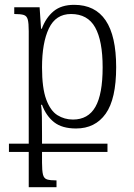

<svg xmlns="http://www.w3.org/2000/svg" viewBox="-20 -522 554 795"><path d="M17 107V73H99V-393Q99 -426 95 -441Q91 -456 78.5 -460Q66 -464 39 -464V-492H144L150 -403H153Q170 -449 202 -475.5Q234 -502 287 -502Q461 -502 461 -244Q461 -112 417.5 -51Q374 10 295 10Q237 10 204 -16Q171 -42 154 -88H150Q153 -71 153.5 -38Q154 -5 154 37V73H425V107H154V151Q154 185 158 201Q162 217 175 221Q188 225 214 225V253H99V107ZM282 -27Q345 -27 375 -79.5Q405 -132 405 -243Q405 -353 374 -408.5Q343 -464 274 -464Q211 -464 182.5 -404.5Q154 -345 154 -243Q154 -157 171.5 -110Q189 -63 218 -45Q247 -27 282 -27Z"/></svg>

Font: Noto Serif Armenian SemiCondensed Light
Style: Regular
Weight: 300
Width: 4
Designer: Monotype Design Team
Foundry: Monotype Imaging Inc.
Version: Version 2.008; ttfautohint (v1.8.4.7-5d5b)